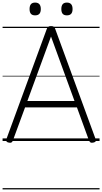

<svg xmlns="http://www.w3.org/2000/svg" viewBox="-20 -1092 791 1487"><path d="M50 13Q34 10 30 3Q26 -4 30 -16L342 -867Q346 -880 353.5 -885Q361 -890 375 -890Q390 -890 397 -885Q404 -880 408 -867L720 -16Q725 -4 720.5 3Q716 10 700 13Q686 15 679.5 10.5Q673 6 667 -10L576 -260H174L82 -10Q77 6 70.5 10.5Q64 15 50 13ZM192 -310H557L375 -809ZM252 -973Q230 -973 219.5 -985Q209 -997 209 -1022Q209 -1047 219.5 -1059.5Q230 -1072 252 -1072Q274 -1072 285 -1059.5Q296 -1047 296 -1022Q296 -997 285 -985Q274 -973 252 -973ZM498 -973Q476 -973 465.5 -985Q455 -997 455 -1022Q455 -1047 465.5 -1059.5Q476 -1072 498 -1072Q520 -1072 531 -1059.5Q542 -1047 542 -1022Q542 -997 531 -985Q520 -973 498 -973ZM0 365H751V375H0ZM0 -20H751V0H0ZM0 -505H751V-500H0ZM0 -885H751V-875H0Z"/></svg>

Font: Playwrite GB J Guides
Style: Regular
Weight: 400
Designer: Veronika Burian, José Scaglione
Foundry: TypeTogether
Version: Version 1.003